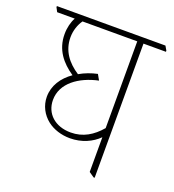

<svg xmlns="http://www.w3.org/2000/svg" viewBox="-138 -714 735 811"><g transform="rotate(20 229.5 -308.5)"><path d="M222 -116C275 -116 320 -137 350 -167V-11L373 5H378V-598H479V-603L468 -622H-20V-617L-10 -598H69C58 -578 51 -551 51 -522C51 -452 90 -405 142 -370C99 -340 71 -298 71 -248C71 -208 90 -172 121 -148C147 -128 183 -116 222 -116ZM100 -244C100 -320 171 -369 255 -387L241 -412C213 -406 186 -396 162 -382C113 -414 79 -457 79 -518C79 -548 89 -577 104 -598H350V-208C314 -166 272 -140 217 -140C146 -140 100 -183 100 -244Z"/></g></svg>

Font: Noto Serif Devanagari Condensed Thin
Style: Regular
Weight: 100
Width: 3
Designer: Universal Thirst, Indian Type Foundry and the Monotype Design Team
Foundry: Monotype Imaging Inc.
Version: Version 2.004